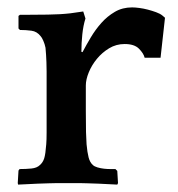

<svg xmlns="http://www.w3.org/2000/svg" viewBox="-20 -495 480 519"><path d="M203 -354Q213 -373 225.5 -394Q238 -415 254 -433Q270 -451 290.5 -463Q311 -475 337 -475Q345 -475 356.5 -473.5Q368 -472 379.5 -469Q391 -466 402 -462Q413 -458 419 -453L426 -447L414 -339H371Q368 -351 355.5 -363.5Q343 -376 317 -376Q294 -376 275 -364.5Q256 -353 242 -336Q228 -319 220 -299.5Q212 -280 212 -264V-195Q212 -157 212.5 -138Q213 -119 214 -105Q216 -83 219.5 -69.5Q223 -56 231 -49Q235 -45 243.5 -42.5Q252 -40 261 -39Q270 -38 278.5 -38Q287 -38 292 -38L297 -33L299 0L297 4Q291 4 277 3Q263 2 247 1.5Q231 1 217 0.5Q203 0 197 0H133Q126 0 111.5 0.5Q97 1 81 1.5Q65 2 50.5 3Q36 4 29 4L28 0L30 -34L33 -38Q50 -38 65 -39.5Q80 -41 88 -49Q96 -56 99.5 -67Q103 -78 105 -105Q106 -117 106 -137Q106 -157 106 -193V-266Q106 -287 106 -301.5Q106 -316 105.5 -327Q105 -338 104.5 -347Q104 -356 103 -366Q101 -376 97 -385Q93 -394 90 -397Q80 -410 65 -412Q50 -414 34 -414L30 -418V-452L34 -455H52Q74 -455 109 -455.5Q144 -456 170 -459L205 -464L211 -445Q205 -426 202.5 -402Q200 -378 200 -355Z"/></svg>

Font: QuattrocentoBold
Style: Bold
Weight: 700
Designer: Pablo Impallari
Foundry: Pablo Impallari, Igino Marini, Branda Gallo
Version: Version 2.000